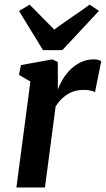

<svg xmlns="http://www.w3.org/2000/svg" viewBox="-20 -831 469 851"><path d="M64.5 -782.2 111.3 -810.5 220.7 -699.7Q226.6 -704.6 238.8 -713.4Q251 -722.2 266.4 -732.9Q281.7 -743.7 298.8 -755.4Q315.9 -767.1 331.5 -777.8Q347.2 -788.6 359.1 -797.1Q371.1 -805.7 377 -810.5L418.5 -782.7L256.3 -608.9H170.4ZM114.7 -469.7 64 -499 72.8 -542.5 211.9 -567.9 236.3 -556.2V-434.1Q244.1 -456.1 258.1 -479.5Q272 -502.9 292 -522.7Q312 -542.5 338.1 -555.2Q364.3 -567.9 396.5 -567.9Q406.7 -567.9 415.8 -565.4Q424.8 -563 428.7 -559.6L400.9 -421.9Q395 -426.8 380.4 -429.7Q365.7 -432.6 349.6 -432.6Q333.5 -432.6 317.1 -429Q300.8 -425.3 285.2 -416.7Q269.5 -408.2 254.6 -394Q239.7 -379.9 226.6 -359.4L179.2 0H52.7Z"/></svg>

Font: Brush Lettering One
Style: Bold Italic
Weight: 400
Italic angle: -7°
Designer: Eben Sorkin
Foundry: Eben Sorkin
Version: Version 1.001